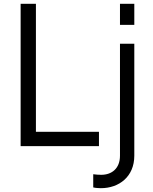

<svg xmlns="http://www.w3.org/2000/svg" viewBox="-20 -765 800 1005"><path d="M498 0V-75H168V-745H88V0ZM683 -635V-745H608V-635ZM508 220C603 220 683 160 683 50V-536H608V50C608 117 565 150 510 150C496 150 482 149 468 147V216C479 219 499 220 508 220Z"/></svg>

Font: Plus Jakarta Sans
Style: Regular
Weight: 400
Designer: Gumpita Rahayu
Foundry: Tokotype
Version: Version 2.071;gftools[0.9.30]